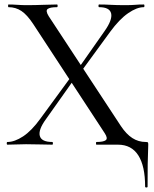

<svg xmlns="http://www.w3.org/2000/svg" viewBox="-20 -645 687 856"><path d="M13 0Q10 0 10 -6Q10 -12 13 -12Q45 -12 83 -37Q121 -62 160 -116L302 -310L316 -299L185 -114Q150 -66 157.5 -39Q165 -12 213 -12Q216 -12 216 -6Q216 0 213 0Q186 0 161 -1Q136 -2 96 -2Q69 -2 53 -1Q37 0 13 0ZM333 -314 319 -325 446 -506Q482 -557 475.5 -585Q469 -613 422 -613Q419 -613 419 -619Q419 -625 422 -625Q449 -625 474 -623.5Q499 -622 539 -622Q566 -622 582 -623.5Q598 -625 621 -625Q624 -625 624 -619Q624 -613 621 -613Q590 -613 551 -586Q512 -559 471 -503ZM506 0H410Q408 0 408 -6Q408 -12 410 -12Q441 -12 451.5 -20Q462 -28 447 -51L128 -538Q101 -579 75.5 -596Q50 -613 18 -613Q16 -613 16 -619Q16 -625 18 -625Q37 -625 58 -623.5Q79 -622 97 -622Q138 -622 173 -623.5Q208 -625 234 -625Q237 -625 237 -619Q237 -613 234 -613Q203 -613 192.5 -605Q182 -597 197 -573L519 -83Q543 -47 570 -29.5Q597 -12 630 -12Q638 -12 639.5 -10Q641 -8 641 0Q641 15 640 33.5Q639 52 638.5 87Q638 122 638 187Q638 191 632.5 191Q627 191 627 187Q627 95 596.5 47.5Q566 0 506 0Z"/></svg>

Font: Cormorant Medium
Style: Regular
Weight: 500
Designer: Christian Thalmann (Catharsis Fonts)
Foundry: Catharsis Fonts
Version: Version 4.000